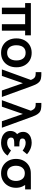

<svg xmlns="http://www.w3.org/2000/svg" viewBox="1373 -2148 790 3576"><g transform="rotate(90 1768.0 -360.0)"><path d="M243.7 0H123.3V-433H36.7V-540H638.3V-433H551.7V0H431.3V-433H243.7Z M963.7 15Q882.4 15 822 -21.5Q761.6 -58 728.3 -122.3Q695 -186.6 695 -270.2Q695 -354.8 729 -419Q763 -483.2 823.5 -519.1Q883.9 -555 963.7 -555Q1045 -555 1105.6 -518.5Q1166.2 -482.1 1199.7 -417.9Q1233.2 -353.7 1233.2 -270.2Q1233.2 -185.9 1199.5 -121.7Q1165.8 -57.4 1105.1 -21.2Q1044.4 15 963.7 15ZM963.7 -97.8Q1035.2 -97.8 1070.5 -146Q1105.7 -194.2 1105.7 -270.2Q1105.7 -348.6 1070 -395.4Q1034.3 -442.2 963.7 -442.2Q915.2 -442.2 884 -420.3Q852.8 -398.5 837.6 -359.8Q822.5 -321.2 822.5 -270.2Q822.5 -191.4 858.3 -144.6Q894.2 -97.8 963.7 -97.8Z M1393.7 0H1273L1469 -540Q1456.2 -571.9 1441.8 -591.7Q1427.5 -611.5 1405.8 -620.5Q1384.2 -629.5 1349.7 -629.5H1323.8V-735H1361.3Q1370.2 -735 1394.8 -734Q1419.3 -733.1 1442.2 -727.7Q1485.2 -717.7 1512 -689.8Q1538.8 -661.9 1556.6 -622.8Q1574.4 -583.7 1590 -540L1786 0H1665.2L1529.5 -391.5Z M1966.7 0H1846L2042 -540Q2029.2 -571.9 2014.8 -591.7Q2000.5 -611.5 1978.8 -620.5Q1957.2 -629.5 1922.7 -629.5H1896.8V-735H1934.3Q1943.2 -735 1967.8 -734Q1992.3 -733.1 2015.2 -727.7Q2058.2 -717.7 2085 -689.8Q2111.8 -661.9 2129.6 -622.8Q2147.4 -583.7 2163 -540L2359 0H2238.2L2102.5 -391.5Z M2637.5 15Q2715 15 2778.3 -17.4Q2841.7 -49.8 2877.7 -106.5L2782.7 -169.8Q2753.9 -135.7 2718.4 -116.8Q2682.8 -97.8 2639.3 -97.8Q2594.1 -97.8 2568 -117.9Q2542 -137.9 2542 -171.7Q2542 -200.9 2559.5 -213.3Q2577 -225.7 2605.5 -228.2Q2634 -230.7 2666.5 -230.7H2706.5V-325.8H2666.7Q2621.2 -325.8 2590.5 -336.3Q2559.8 -346.8 2559.8 -382.8Q2559.8 -415.4 2583.8 -429.2Q2607.8 -443 2639.8 -443Q2678.8 -443 2716.9 -426.4Q2754.9 -409.8 2784.7 -386.3L2852.7 -468.5Q2808.5 -508.5 2752.6 -531.8Q2696.7 -555 2634 -555Q2582 -555 2536.8 -536.9Q2491.5 -518.8 2463.8 -482.9Q2436 -447 2436 -393.8Q2436 -356.1 2452.2 -322.6Q2468.5 -289.1 2503.7 -258.8L2505.5 -298Q2477.9 -286.7 2458.5 -266.1Q2439.2 -245.5 2429.1 -218.1Q2419 -190.8 2419 -159.3Q2419 -103 2449 -64Q2478.9 -25.1 2528.6 -5Q2578.2 15 2637.5 15Z M3208.2 15Q3127.6 15 3067.1 -22Q3006.6 -58.9 2973 -121.9Q2939.5 -184.8 2939.5 -263Q2939.5 -330.5 2964.1 -386.1Q2988.7 -441.7 3033.7 -479.6Q3078.7 -517.6 3139.8 -532Q3166.2 -538.2 3201.1 -539.1Q3236 -540 3281.5 -540H3507.7V-433H3369.7L3397.5 -465.3Q3432.2 -431.6 3455 -378.7Q3477.7 -325.8 3477.7 -263Q3477.7 -184.4 3443.7 -121.5Q3409.8 -58.5 3349 -21.8Q3288.3 15 3208.2 15ZM3208.2 -97.8Q3279.2 -97.8 3314.7 -145.2Q3350.2 -192.5 3350.2 -263Q3350.2 -332.9 3314.3 -380Q3278.4 -427.1 3208.2 -427.2Q3159.9 -427.2 3128.7 -404.8Q3097.4 -382.4 3082.2 -345.2Q3067 -308 3067 -263Q3067 -189.8 3103.1 -143.8Q3139.2 -97.8 3208.2 -97.8Z"/></g></svg>

Font: Manrope Variable Light
Style: Regular
Weight: 200
Designer: Mikhail Sharanda
Foundry: Mikhail Sharanda
Version: Version 4.505